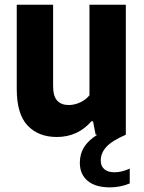

<svg xmlns="http://www.w3.org/2000/svg" viewBox="-20 -567 604 808"><path d="M526 142.5V205Q486 221.5 443 221.5Q381.5 221.5 348.8 194Q316 166.5 316 118Q316 82 333.2 53.2Q350.5 24.5 389.5 0H382.5L371.5 -56.5H364.5Q307 9.5 219 9.5Q141.5 9.5 96 -38.8Q50.5 -87 50.5 -192.5V-547H203.5V-204.5Q203.5 -162 220.8 -143.5Q238 -125 269.5 -125Q292.5 -125 316.8 -135.8Q341 -146.5 356.5 -166V-547H509.5V0Q450.5 25.5 427.2 51.5Q404 77.5 404 108.5Q404 132 419 145Q434 158 462.5 158Q492 158 526 142.5Z"/></svg>

Font: Encode Sans Semi Condensed
Style: Bold
Weight: 700
Width: 4
Designer: Multiple Designers
Foundry: Impallari Type
Version: Version 2.000